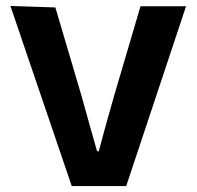

<svg xmlns="http://www.w3.org/2000/svg" viewBox="-20 -584 662 645"><path d="M15 -564 221 41H404L605 -563H452L363 -261C346 -201 328 -138 312 -76H306C289 -137 271 -199 255 -258L166 -559Z"/></svg>

Font: GenEiGothic-pro-Regular
Style: Bold
Weight: 700
Designer: Ryoko NISHIZUKA (kana & ideographs); Paul D. Hunt (Latin, Greek & Cyrillic); Wenlong ZHANG (bopomofo); Sandoll Communica
Foundry: Adobe Systems Incorporated; o_tamon
Version: Version 1.000.140830